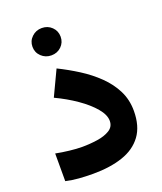

<svg xmlns="http://www.w3.org/2000/svg" viewBox="-137 -828 776 917"><g transform="rotate(-20 251.5 -370.0)"><path d="M112.3 -669.9Q112.3 -699.2 133.3 -719.2Q154.3 -739.3 184.1 -739.3Q214.4 -739.3 234.9 -719.2Q255.4 -699.2 255.4 -669.9Q255.4 -640.6 234.9 -620.6Q214.4 -600.6 184.1 -600.6Q154.3 -600.6 133.3 -620.6Q112.3 -640.6 112.3 -669.9ZM171.4 -139.6Q211.4 -139.6 249.8 -145.3Q288.1 -150.9 313.2 -166.5Q338.4 -182.1 338.4 -211.9Q338.4 -242.7 308.8 -277.6Q279.3 -312.5 230.7 -346.2Q182.1 -379.9 125 -406.7L185.1 -533.7Q236.8 -508.3 286.4 -476.8Q335.9 -445.3 375.7 -406.7Q415.5 -368.2 439.2 -321.3Q462.9 -274.4 462.9 -217.8Q462.9 -139.6 427.5 -91.8Q392.1 -43.9 328.1 -22.5Q264.2 -1 178.7 -1Q139.6 -1 106 -3.7Q72.3 -6.3 40 -13.7V-154.3Q71.8 -147.9 108.2 -143.8Q144.5 -139.6 171.4 -139.6Z"/></g></svg>

Font: Vazirmatn RD FD ExtraBold
Style: Regular
Weight: 800
Designer: Saber Rastikerdar
Foundry: Saber Rastikerdar
Version: Version 33.003